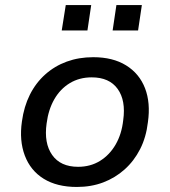

<svg xmlns="http://www.w3.org/2000/svg" viewBox="-20 -733 675 762"><path d="M285 9Q206 9 153.5 -23.5Q101 -56 78.5 -115.5Q56 -175 67 -251Q75 -310 98.5 -357Q122 -404 159.5 -437.5Q197 -471 245 -488.5Q293 -506 350 -506Q428 -506 480.5 -473.5Q533 -441 555.5 -383Q578 -325 567 -248Q560 -188 536 -141Q512 -94 474.5 -60.5Q437 -27 389.5 -9Q342 9 285 9ZM290 -71Q339 -71 377 -94.5Q415 -118 439 -159.5Q463 -201 469 -256Q480 -334 447 -380Q414 -426 344 -426Q295 -426 257 -403Q219 -380 195.5 -339Q172 -298 165 -243Q154 -165 187 -118Q220 -71 290 -71ZM427 -612 442 -713H543L528 -612ZM225 -612 241 -713H342L327 -612Z"/></svg>

Font: Nunito Sans 7pt Medium
Style: Italic
Weight: 500
Italic angle: -9°
Designer: Vernon Adams
Foundry: Vernon Adams
Version: Version 3.101;gftools[0.9.27]